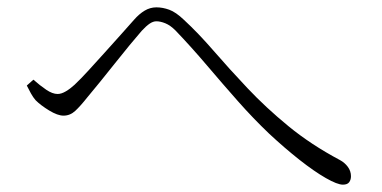

<svg xmlns="http://www.w3.org/2000/svg" viewBox="-20 -606 1040 523"><path d="M53 -373 71 -389Q89 -373 106 -361.5Q123 -350 137 -350Q147 -350 159 -357Q171 -364 183 -375Q200 -391 221 -414Q242 -437 265 -462.5Q288 -488 309 -511.5Q330 -535 345 -552Q359 -568 374 -577Q389 -586 406 -586Q423 -586 441 -579.5Q459 -573 481 -552Q520 -516 562 -467.5Q604 -419 654 -366Q704 -313 765.5 -262.5Q827 -212 906 -170Q919 -163 927.5 -151.5Q936 -140 936 -126Q936 -116 931 -109.5Q926 -103 914 -103Q899 -103 867.5 -121Q836 -139 796 -170.5Q756 -202 713 -242Q670 -283 628 -330.5Q586 -378 544 -427.5Q502 -477 458 -523Q444 -537 430.5 -542.5Q417 -548 406 -548Q397 -548 387.5 -541.5Q378 -535 366 -522Q353 -507 333.5 -483.5Q314 -460 293.5 -434Q273 -408 253 -383.5Q233 -359 218 -341Q199 -317 185 -304Q171 -291 153 -291Q137 -291 114 -305Q91 -319 77 -333Q70 -341 64 -352Q58 -363 53 -373Z"/></svg>

Font: Noto Serif HK
Style: Regular
Weight: 200
Designer: Ryoko NISHIZUKA 西塚涼子 (kana & ideographs); Frank Grießhammer (Latin, Greek & Cyrillic); Wenlong ZHANG 张文龙 (bopomofo); San
Foundry: Adobe
Version: Version 2.001;hotconv 1.1.0;makeotfexe 2.6.0